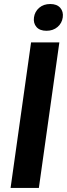

<svg xmlns="http://www.w3.org/2000/svg" viewBox="-20 -918 328 938"><path d="M225.6 -898.4Q257.8 -898.4 274.2 -879.9Q290.5 -861.3 286.6 -833Q282.7 -804.7 261 -786.1Q239.3 -767.6 207 -767.6Q174.3 -767.6 158.2 -786.1Q142.1 -804.7 146 -833Q149.9 -861.3 171.4 -879.9Q192.9 -898.4 225.6 -898.4ZM169.9 0H31.7L131.8 -710.9H270Z"/></svg>

Font: Robert Sans ExtraBold
Style: Italic
Weight: 800
Italic angle: -8°
Designer: Christian Robertson (extended by Adam Twardoch)
Foundry: Google
Version: Version 12.135;April 2, 2019;FontCreator 11.5.0.2425 64-bit;